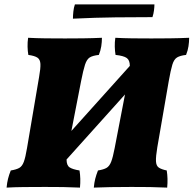

<svg xmlns="http://www.w3.org/2000/svg" viewBox="-20 -851 881 874"><path d="M10 3Q12 -19 16.5 -37Q21 -55 29 -75Q54 -79 67.5 -86.5Q81 -94 88.5 -114.5Q96 -135 103 -177L158 -501Q165 -540 164 -560Q163 -580 150.5 -588.5Q138 -597 109 -601Q106 -618 105.5 -638.5Q105 -659 108 -679Q145 -677 186.5 -676.5Q228 -676 276 -676Q314 -676 357.5 -676.5Q401 -677 444 -679Q444 -660 441 -640.5Q438 -621 430 -601Q402 -598 388.5 -589.5Q375 -581 367 -556.5Q359 -532 349 -481L305 -255L571 -551Q571 -577 557 -587Q543 -597 506 -601Q503 -618 502.5 -638.5Q502 -659 505 -679Q541 -677 582 -676.5Q623 -676 669 -676Q708 -676 752.5 -676.5Q797 -677 841 -679Q841 -660 838 -640.5Q835 -621 827 -601Q800 -598 786 -589.5Q772 -581 764.5 -556.5Q757 -532 748 -481L696 -180Q689 -138 690 -117Q691 -96 703 -88Q715 -80 739 -75Q742 -56 742.5 -37Q743 -18 741 3Q698 1 662.5 0.5Q627 0 578 0Q475 0 407 3Q409 -19 413.5 -37Q418 -55 426 -75Q451 -79 464.5 -86.5Q478 -94 486 -114.5Q494 -135 502 -177L549 -421L283 -125Q283 -98 297 -89Q311 -80 342 -75Q345 -56 345.5 -37Q346 -18 344 3Q302 1 267 0.5Q232 0 185 0Q130 0 87.5 0.5Q45 1 10 3ZM312 -766Q312 -781 314 -799Q316 -817 321 -831H683Q683 -820 681 -804Q679 -788 674 -773Q595 -773 505.5 -772Q416 -771 312 -766Z"/></svg>

Font: Vollkorn Black
Style: Italic
Weight: 900
Italic angle: -11°
Designer: Friedrich Althausen
Foundry: Friedrich Althausen
Version: Version 5.000; ttfautohint (v1.8.3)